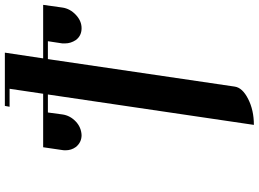

<svg xmlns="http://www.w3.org/2000/svg" viewBox="-154 -654 1040 771"><g transform="rotate(-90 365.5 -269.0)"><path d="M147 -524.9Q147 -534.2 147.9 -538.1L159.2 -615.2H374L394 -750H321.8L325.2 -769H539.1L516.1 -615.2H731L720.2 -538.1Q715.8 -507.3 690.9 -483.9Q666.5 -460.9 637.2 -460.9Q606.9 -460.9 589.8 -483.9Q576.2 -504.4 576.2 -526.9V-538.1L585 -596.2H513.2L402.8 153.8Q398.4 185.1 353 208Q308.1 231 249 231L371.1 -596.2H298.8L291 -538.1Q286.6 -506.8 262.2 -483.9Q239.3 -462.4 208 -460.9Q178.7 -460.9 160.2 -483.9Q147 -502 147 -524.9Z"/></g></svg>

Font: Hjet
Style: Italic
Weight: 400
Designer: T. Christopher White
Version: Version 1.2